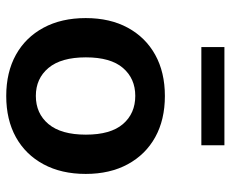

<svg xmlns="http://www.w3.org/2000/svg" viewBox="-82 -648 740 616"><g transform="rotate(90 288.0 -340.0)"><path d="M288 10Q211.9 10 155.9 -21Q100 -52 69 -109.5Q38 -167 38 -245Q38 -323 69 -380Q100 -437 155.9 -468Q211.9 -499 288 -499Q364.1 -499 420.1 -468Q476 -437 507 -379.8Q538 -322.6 538 -245Q538 -167 507 -109.5Q476 -52 420.1 -21Q364.1 10 288 10ZM287.6 -85Q344 -85 378 -125.5Q412 -166 412 -245.5Q412 -325 378 -364.5Q344 -404 287.6 -404Q232 -404 198 -364.5Q164 -325 164 -245.5Q164 -166 198 -125.5Q232 -85 287.6 -85ZM131 -616V-690H446V-616Z"/></g></svg>

Font: Nunito Sans 12pt ExtraLight
Style: Regular
Weight: 200
Designer: Vernon Adams
Foundry: Vernon Adams
Version: Version 3.101;gftools[0.9.27]